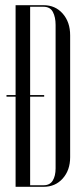

<svg xmlns="http://www.w3.org/2000/svg" viewBox="-20 -719 321 739"><path d="M40 -699H148Q193 -699 221.5 -666.5Q250 -634 250 -583V-114Q250 -64 221.5 -32Q193 0 148 0H40ZM96 -6H148Q172 -6 183 -24Q194 -42 194 -71V-623Q194 -653 183.5 -673Q173 -693 147 -693H96ZM5 -353H150V-347H5Z"/></svg>

Font: Moniqa Cond Display
Style: Regular
Weight: 400
Width: 3
Designer: Rajesh Rajput
Foundry: Rajesh Rajput
Version: Version 1.000